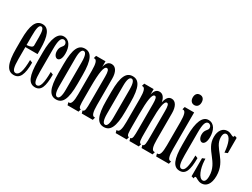

<svg xmlns="http://www.w3.org/2000/svg" viewBox="-55 -1249 2362 1799"><g transform="rotate(30 1126.0 -350.0)"><path d="M208 -180 179 -192C178 -77 160 -18 121 -18C91 -18 80 -57 80 -146V-275H212V-325C212 -474 181 -542 115 -542C43 -542 12 -474 12 -315V-220C12 -62 43 7 115 7C180 7 208 -50 208 -180ZM80 -297V-389C80 -477 88 -517 113 -517C136 -517 144 -481 144 -419V-330C144 -311 123 -300 80 -297Z M432 -180 403 -192C402 -73 387 -18 352 -18C324 -18 314 -56 314 -146V-389C314 -479 326 -516 358 -517C376 -516 390 -500 390 -481C390 -451 354 -447 354 -392C354 -313 436 -295 436 -409C436 -482 407 -542 344 -542C281 -542 246 -464 246 -315V-220C246 -62 275 7 345 7C410 7 432 -51 432 -180Z M538 -116V-419C538 -489 552 -517 573 -517C594 -517 608 -489 608 -419V-116C608 -46 594 -18 573 -18C552 -18 538 -46 538 -116ZM470 -220C470 -49 506 7 573 7C640 7 676 -49 676 -220V-315C676 -486 640 -542 573 -542C506 -542 470 -486 470 -315Z M695 0H814L822 -29C797 -29 797 -64 797 -140V-258C797 -417 810 -487 840 -487C858 -487 866 -463 866 -410V-140C866 -64 866 -29 841 -29L849 0H968L976 -29H968C944 -29 933 -64 933 -140V-425C933 -498 906 -542 862 -542C828 -542 808 -521 797 -474V-535H695L687 -506H695C719 -506 730 -471 730 -395V-140C730 -64 719 -29 695 -29H687Z M1055 -116V-419C1055 -489 1069 -517 1090 -517C1111 -517 1125 -489 1125 -419V-116C1125 -46 1111 -18 1090 -18C1069 -18 1055 -46 1055 -116ZM987 -220C987 -49 1023 7 1090 7C1157 7 1193 -49 1193 -220V-315C1193 -486 1157 -542 1090 -542C1023 -542 987 -486 987 -315Z M1216 0H1335L1343 -29C1318 -29 1318 -64 1318 -140V-258C1318 -417 1330 -487 1359 -487C1376 -487 1382 -463 1382 -410V-140C1382 -64 1382 -29 1357 -29L1365 0H1466L1474 -29C1449 -29 1449 -64 1449 -140V-258C1449 -417 1461 -487 1490 -487C1507 -487 1513 -463 1513 -410V-140C1513 -64 1513 -29 1488 -29L1496 0H1615L1623 -29H1615C1591 -29 1580 -64 1580 -140V-425C1580 -498 1553 -542 1511 -542C1478 -542 1458 -520 1446 -466C1437 -514 1414 -542 1380 -542C1348 -542 1329 -522 1318 -476V-535H1216L1208 -506H1216C1240 -506 1251 -471 1251 -395V-140C1251 -64 1240 -29 1216 -29H1208Z M1654 0H1791L1799 -29H1791C1767 -29 1756 -64 1756 -140V-535H1654L1646 -506H1654C1678 -506 1689 -471 1689 -395V-140C1689 -64 1678 -29 1654 -29H1646ZM1674 -651C1674 -617 1693 -595 1722 -595C1752 -595 1770 -617 1770 -651C1770 -686 1752 -707 1722 -707C1692 -707 1674 -686 1674 -651Z M1997 -180 1968 -192C1967 -73 1952 -18 1917 -18C1889 -18 1879 -56 1879 -146V-389C1879 -479 1891 -516 1923 -517C1941 -516 1955 -500 1955 -481C1955 -451 1919 -447 1919 -392C1919 -313 2001 -295 2001 -409C2001 -482 1972 -542 1909 -542C1846 -542 1811 -464 1811 -315V-220C1811 -62 1840 7 1910 7C1975 7 1997 -51 1997 -180Z M2088 -460C2088 -340 2235 -299 2235 -124C2235 -36 2198 7 2146 7C2106 7 2086 -19 2071 -19C2061 -19 2061 -7 2061 2L2034 -5V-201L2064 -213L2065 -191C2069 -107 2101 -23 2143 -23C2162 -23 2177 -39 2177 -89C2177 -245 2030 -286 2030 -429C2030 -498 2064 -542 2115 -542C2151 -542 2168 -521 2184 -521C2194 -521 2194 -531 2194 -537L2220 -528V-363L2190 -351L2189 -362C2182 -441 2159 -512 2120 -512C2102 -512 2088 -497 2088 -460Z"/></g></svg>

Font: Americaine Condensed
Style: Regular
Weight: 400
Width: 3
Designer: Alan Madić
Foundry: ESAD Valence
Version: Version 0.001;Glyphs 3.1.2 (3151)